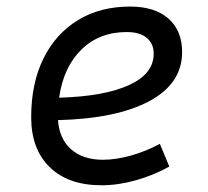

<svg xmlns="http://www.w3.org/2000/svg" viewBox="-20 -547 626 577"><path d="M289.6 -66.9Q328.6 -66.9 373.8 -79.6Q418.9 -92.3 460.4 -114.7L488.8 -46.4Q441.4 -20 387.9 -5.1Q334.5 9.8 285.2 9.8Q185.5 9.8 129.6 -44.4Q73.7 -98.6 73.7 -194.8Q73.7 -296.4 110.4 -370.8Q147 -445.3 213.9 -486.3Q280.8 -527.3 371.1 -527.3Q444.8 -527.3 486.1 -491.2Q527.3 -455.1 527.3 -390.6Q527.3 -295.9 429 -243.2Q330.6 -190.4 154.3 -186Q158.2 -129.9 193.6 -98.4Q229 -66.9 289.6 -66.9ZM157.7 -253.4Q293.5 -257.3 367.7 -291.3Q441.9 -325.2 441.9 -385.7Q441.9 -416 420.9 -433.3Q399.9 -450.7 360.8 -450.7Q278.3 -450.7 224.4 -397.7Q170.4 -344.7 157.7 -253.4Z"/></svg>

Font: Cascadia Code NF SemiLight
Style: Italic
Weight: 350
Italic angle: -10°
Monospace: yes
Designer: Aaron Bell
Foundry: Saja Typeworks
Version: Version 2404.023; ttfautohint (v1.8.4)